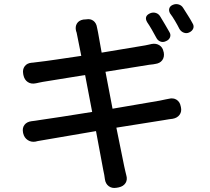

<svg xmlns="http://www.w3.org/2000/svg" viewBox="-20 -870 1040 952"><path d="M724 -804Q738 -810 752 -806Q766 -802 774 -789Q785 -770 798 -749Q811 -728 820 -711Q828 -698 823 -685Q818 -672 803 -666Q789 -659 775.5 -664Q762 -669 755 -683Q745 -702 732.5 -723.5Q720 -745 709 -761Q693 -790 724 -804ZM837 -846Q851 -852 865.5 -848Q880 -844 888 -831Q900 -812 913 -791.5Q926 -771 935 -754Q943 -741 938 -728.5Q933 -716 918 -709Q905 -703 891.5 -708Q878 -713 870 -726Q860 -746 847.5 -767Q835 -788 823 -804Q816 -817 819.5 -828.5Q823 -840 837 -846ZM94 -214Q90 -236 101.5 -251Q113 -266 136 -269Q144 -270 155.5 -271.5Q167 -273 178 -275Q214 -280 285 -291Q356 -302 437 -315L402 -498L192 -464Q177 -461 172 -460Q167 -459 165.5 -458.5Q164 -458 158 -457Q135 -452 118 -463Q101 -474 96 -498L95 -504Q91 -526 102.5 -541.5Q114 -557 137 -559Q143 -559 144.5 -559.5Q146 -560 151.5 -560.5Q157 -561 172 -563Q200 -566 257.5 -574.5Q315 -583 383 -593L363 -693Q361 -704 360 -708Q359 -712 357 -717Q352 -738 361.5 -753.5Q371 -769 393 -773L407 -774Q429 -778 443.5 -766.5Q458 -755 461 -734Q462 -729 463 -724.5Q464 -720 466 -710L484 -609L700 -645Q708 -647 719 -649Q730 -651 732 -652Q754 -656 770.5 -645.5Q787 -635 791 -613L792 -610Q796 -587 784.5 -571.5Q773 -556 750 -553Q746 -552 739 -551Q732 -550 721 -549L503 -514L538 -331L772 -371Q791 -375 800.5 -377Q810 -379 816 -380Q839 -386 855.5 -375.5Q872 -365 876 -343L877 -339Q882 -317 870.5 -301Q859 -285 836 -281Q824 -280 790 -274L557 -237L596 -45Q599 -31 601.5 -20.5Q604 -10 606 -2Q613 21 602.5 37.5Q592 54 569 59L558 61Q535 65 519 53Q503 41 500 18Q499 9 497 -2.5Q495 -14 492 -27L456 -220L199 -176Q179 -173 172.5 -171.5Q166 -170 164.5 -170Q163 -170 157 -168Q135 -164 117.5 -175.5Q100 -187 95 -209Z"/></svg>

Font: Chiron GoRound TC M
Style: Regular
Weight: 500
Designer: Ryoko NISHIZUKA 西塚涼子 (kana, bopomofo & ideographs); Paul D. Hunt (Latin, Greek & Cyrillic); Sandoll Communications 산돌커뮤니
Foundry: Adobe
Version: Version 1.000;hotconv 1.1.1;makeotfexe 2.6.0